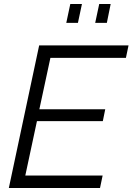

<svg xmlns="http://www.w3.org/2000/svg" viewBox="-20 -936 660 956"><path d="M175 -710H620L607 -648H231L176 -392H504L492 -333H164L106 -62H491L478 0H24ZM310 -822 330 -916H388L368 -822ZM454 -822 474 -916H531L512 -822Z"/></svg>

Font: Raleway
Style: Italic
Weight: 400
Italic angle: -12°
Designer: Matt McInerney, Pablo Impallari, Rodrigo Fuenzalida
Foundry: Matt McInerney, Pablo Impallari, Rodrigo Fuenzalida
Version: Version 4.026